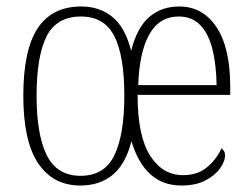

<svg xmlns="http://www.w3.org/2000/svg" viewBox="-20 -563 776 593"><path d="M228 10Q144 10 98 -58.5Q52 -127 52 -267Q52 -409 96.5 -476Q141 -543 231 -543Q288 -543 327.5 -510.5Q367 -478 385 -406Q403 -478 441 -510.5Q479 -543 533 -543Q606 -543 648.5 -479.5Q691 -416 691 -295V-270H405Q405 -143 443.5 -82.5Q482 -22 545 -22Q590 -22 619.5 -46.5Q649 -71 664 -105Q668 -102 671.5 -97Q675 -92 675 -82Q675 -65 660 -43.5Q645 -22 615 -6Q585 10 540 10Q427 10 386 -127Q368 -56 328 -23Q288 10 228 10ZM649 -300Q648 -362 636.5 -409.5Q625 -457 599.5 -484.5Q574 -512 532 -512Q472 -512 441 -456.5Q410 -401 407 -300ZM229 -20Q303 -20 333.5 -84Q364 -148 364 -267Q364 -391 333 -451.5Q302 -512 230 -512Q155 -512 124 -451Q93 -390 93 -267Q93 -147 124.5 -83.5Q156 -20 229 -20Z"/></svg>

Font: Noto Serif Lao Condensed ExtraLight
Style: Regular
Weight: 200
Width: 3
Designer: Monotype Design Team
Foundry: Monotype Imaging Inc.
Version: Version 2.003; ttfautohint (v1.8.4.7-5d5b)